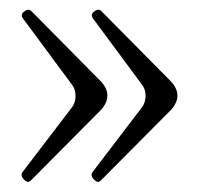

<svg xmlns="http://www.w3.org/2000/svg" viewBox="-20 -407 410 391"><path d="M37.1 -36.6Q33.2 -36.6 28.8 -41.5Q23.9 -46.4 23.9 -50.8Q23.9 -54.2 25.9 -56.6L127 -189Q133.8 -198.7 133.8 -211.4Q133.8 -225.1 127.4 -233.4L25.9 -370.6Q24.4 -373.5 24.4 -375.5Q24.4 -380.4 29.8 -383.8Q33.7 -387.2 38.1 -387.2Q41 -387.2 43 -385.3L186 -240.7Q198.7 -226.6 198.7 -212.4Q198.7 -197.8 186 -183.6L43 -39.6Q40 -36.6 37.1 -36.6ZM179.7 -36.6Q175.8 -36.6 171.4 -41.5Q166.5 -46.4 166.5 -50.8Q166.5 -54.2 168.5 -56.6L269.5 -189Q276.4 -198.7 276.4 -211.4Q276.4 -225.1 270 -233.4L168.5 -370.6Q167 -373.5 167 -375.5Q167 -380.4 172.4 -383.8Q176.3 -387.2 180.7 -387.2Q183.6 -387.2 185.5 -385.3L328.6 -240.7Q341.3 -226.6 341.3 -212.4Q341.3 -197.8 328.6 -183.6L185.5 -39.6Q182.6 -36.6 179.7 -36.6Z"/></svg>

Font: JuniusX Light
Style: Regular
Weight: 300
Designer: Peter S. Baker
Foundry: Briery Creek Software
Version: Version 1.008